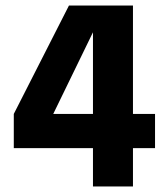

<svg xmlns="http://www.w3.org/2000/svg" viewBox="-20 -676 602 696"><path d="M462 0H317V-139H30V-263L230 -656H462V-263H542V-139H462ZM317 -263V-559L173 -263Z"/></svg>

Font: Hind Vadodara
Style: Bold
Weight: 700
Designer: Hitesh Malaviya
Foundry: Indian Type Foundry
Version: Version 0.702;PS 1.0;hotconv 1.0.81;makeotf.lib2.5.63406